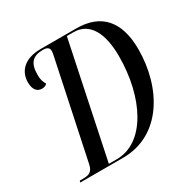

<svg xmlns="http://www.w3.org/2000/svg" viewBox="-160 -863 999 1012"><g transform="rotate(-30 339.0 -357.0)"><path d="M45 0H306C538 0 662 -221 662 -456C662 -625 584 -714 433 -714H217C115 -714 70 -660 70 -595C70 -548 91 -529 119 -529C132 -529 144 -533 150 -542C139 -561 134 -574 134 -605C134 -677 164 -704 223 -704C249 -704 262 -696 262 -676C262 -663 256 -640 252 -620L134 -60C125 -16 102 -10 67 -10H48ZM273 -10H225L370 -704H410C512 -704 555 -609 555 -475C555 -226 447 -10 273 -10Z"/></g></svg>

Font: Noto Serif Display ExtraCondensed Medium
Style: Italic
Weight: 500
Width: 2
Italic angle: -12°
Designer: Monotype Design Team
Foundry: Monotype Imaging Inc.
Version: Version 2.009